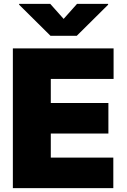

<svg xmlns="http://www.w3.org/2000/svg" viewBox="-20 -979 662 999"><path d="M46.9 0V-727.3H571V-568.2H244.3V-443.2H544V-284.1H244.3V-159.1H569.6V0ZM241.5 -958.8 311.1 -880.7 380.7 -958.8H542.6V-954.5L379.3 -792.6H242.9L79.5 -954.5V-958.8Z"/></svg>

Font: Karasuma Gothic
Style: Black
Weight: 900
Designer: Rasmus Andersson / Ryoko Nishizuka
Foundry: Genbu
Version: Version 1.00